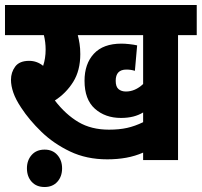

<svg xmlns="http://www.w3.org/2000/svg" viewBox="-20 -642 809 770"><path d="M694 -501V0H554V-30Q522 -16 486.5 -9.5Q451 -3 410 -3Q327 -3 261 -34.5Q195 -66 146 -113.5Q97 -161 65 -210Q43 -243 33.5 -270.5Q24 -298 24 -322Q24 -352 41 -375Q58 -398 97 -398Q128 -398 153 -378Q163 -408 163 -443Q163 -473 156 -501H0V-622H769V-501ZM485 -275Q522 -275 554 -305V-501H292Q296 -486 299 -467Q302 -448 302 -425Q302 -359 273.5 -313.5Q245 -268 200 -239Q243 -183 294.5 -152.5Q346 -122 417 -122Q458 -122 489.5 -129Q521 -136 554 -152V-191Q536 -180 514 -174.5Q492 -169 465 -169Q402 -169 360.5 -206Q319 -243 319 -318Q319 -386 356.5 -426.5Q394 -467 467 -467Q481 -467 499 -465Q517 -463 530 -460L521 -358Q505 -363 487 -363Q444 -363 444 -318Q444 -294 455.5 -284.5Q467 -275 485 -275ZM88 33Q88 1 107 -20.5Q126 -42 159 -42Q191 -42 210 -20.5Q229 1 229 33Q229 66 210 87Q191 108 159 108Q126 108 107 87Q88 66 88 33Z"/></svg>

Font: Noto Sans Devanagari Condensed ExtraBold
Style: Regular
Weight: 800
Width: 3
Designer: Jelle Bosma - Monotype Design Team
Foundry: Monotype Imaging Inc.
Version: Version 2.004; ttfautohint (v1.8.4.7-5d5b)